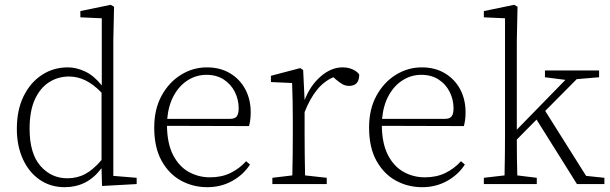

<svg xmlns="http://www.w3.org/2000/svg" viewBox="-20 -765 2535 798"><path d="M103 -230Q103 -127 148 -75.5Q193 -24 260 -24Q301 -24 334.5 -42Q368 -60 402 -100V-380Q368 -415 335 -431Q302 -447 267 -447Q222 -447 185 -424Q148 -401 125.5 -353Q103 -305 103 -230ZM404 8 402 -66Q371 -25 333 -6Q295 13 249 13Q190 13 145 -18Q100 -49 75 -104Q50 -159 50 -229Q50 -308 78 -365Q106 -422 154 -453.5Q202 -485 262 -485Q297 -485 333.5 -468Q370 -451 403 -410V-689L314 -693V-719L440 -745L454 -737L451 -597V-34L548 -26V0Z M838 -454Q796 -454 760.5 -431.5Q725 -409 702.5 -368Q680 -327 675 -271H936Q957 -271 964.5 -282Q972 -293 972 -315Q972 -351 956 -383Q940 -415 910 -434.5Q880 -454 838 -454ZM842 13Q782 13 732 -14.5Q682 -42 651.5 -97Q621 -152 621 -235Q621 -311 651.5 -367Q682 -423 732 -454Q782 -485 840 -485Q895 -485 936 -460.5Q977 -436 999.5 -394Q1022 -352 1022 -298Q1022 -280 1020 -266Q1018 -252 1015 -241L674 -242Q675 -168 699.5 -120.5Q724 -73 764.5 -50.5Q805 -28 853 -28Q901 -28 938 -46Q975 -64 1003 -95L1019 -81Q991 -38 944.5 -12.5Q898 13 842 13Z M1112 0V-26L1195 -36Q1196 -74 1196.5 -123.5Q1197 -173 1197 -210V-258Q1197 -351 1194 -420L1106 -424V-450L1228 -482L1240 -474L1246 -349Q1269 -409 1312.5 -447Q1356 -485 1404 -485Q1428 -485 1447 -476Q1466 -467 1473 -455Q1473 -408 1431 -408Q1416 -408 1403.5 -415Q1391 -422 1377 -434L1366 -444Q1327 -428 1297.5 -391.5Q1268 -355 1246 -299V-210Q1246 -173 1246.5 -123.5Q1247 -74 1248 -36L1338 -26V0Z M1731 -454Q1689 -454 1653.5 -431.5Q1618 -409 1595.5 -368Q1573 -327 1568 -271H1829Q1850 -271 1857.5 -282Q1865 -293 1865 -315Q1865 -351 1849 -383Q1833 -415 1803 -434.5Q1773 -454 1731 -454ZM1735 13Q1675 13 1625 -14.5Q1575 -42 1544.5 -97Q1514 -152 1514 -235Q1514 -311 1544.5 -367Q1575 -423 1625 -454Q1675 -485 1733 -485Q1788 -485 1829 -460.5Q1870 -436 1892.5 -394Q1915 -352 1915 -298Q1915 -280 1913 -266Q1911 -252 1908 -241L1567 -242Q1568 -168 1592.5 -120.5Q1617 -73 1657.5 -50.5Q1698 -28 1746 -28Q1794 -28 1831 -46Q1868 -64 1896 -95L1912 -81Q1884 -38 1837.5 -12.5Q1791 13 1735 13Z M1991 0V-26L2077 -36Q2078 -76 2078.5 -123.5Q2079 -171 2079 -210V-689L1991 -693V-719L2117 -745L2131 -737L2128 -595V-226L2330 -433L2245 -444V-472H2470V-444L2377 -436L2246 -304L2416 -34L2492 -26V0H2378L2210 -268L2128 -185Q2128 -149 2128.5 -109.5Q2129 -70 2130 -36L2211 -26V0Z"/></svg>

Font: Source Serif Pro Light
Style: Regular
Weight: 300
Designer: Frank Grießhammer
Foundry: Adobe Systems Incorporated
Version: Version 3.001;hotconv 1.0.111;makeotfexe 2.5.65597